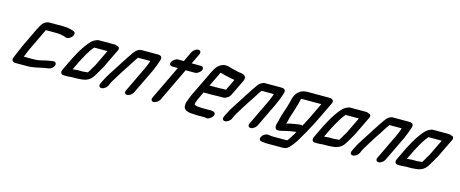

<svg xmlns="http://www.w3.org/2000/svg" viewBox="-43 -1287 5012 2090"><g transform="rotate(15 2463.0 -242.5)"><path d="M77 -40C71 -29 70 -17 73 -6C78 11 93 16 120 16H246C265 16 283 15 300 12C327 8 359 3 383 -4C398 -8 416 -11 433 -14C464 -20 488 -17 513 -38C553 -71 543 -115 503 -109C469 -104 429 -99 396 -89C363 -80 326 -74 289 -74H181L183 -77C195 -102 202 -128 214 -153C217 -162 224 -174 230 -187L339 -415H463C469 -415 474 -415 478 -414C502 -414 524 -407 544 -403L558 -399L566 -395C589 -385 621 -403 636 -422C658 -449 653 -473 638 -480L630 -484C601 -494 566 -504 525 -504C520 -505 516 -505 509 -505H352C330 -505 301 -489 286 -473C272 -458 253 -423 241 -398L140 -187C121 -148 110 -113 93 -78C87 -66 83 -53 77 -40Z M736 -80H731L781 -183C817 -250 852 -318 897 -368H1046L960 -189C955 -181 953 -176 951 -173C948 -168 943 -161 938 -153L926 -131C917 -117 910 -106 901 -90C899 -89 895 -88 893 -88C888 -88 882 -88 875 -87L856 -85C852 -84 848 -84 845 -84H786C770 -84 750 -80 736 -80ZM649 9C654 10 662 10 671 10H694C709 10 731 6 746 6H803C813 6 828 3 840 3C845 2 851 2 854 2C891 -1 924 -12 952 -37C975 -59 993 -91 1010 -121L1023 -143C1028 -150 1029 -155 1031 -158C1036 -165 1041 -174 1048 -186L1154 -405C1166 -430 1154 -450 1129 -450C1124 -455 1117 -458 1108 -458H927C912 -458 895 -452 875 -441C836 -418 805 -373 776 -331C745 -287 719 -235 692 -185L624 -43C612 -18 624 9 649 9Z M1153 -7 1165 -34C1167 -39 1170 -47 1177 -58C1181 -68 1188 -77 1193 -85C1217 -126 1248 -174 1273 -214C1295 -249 1323 -286 1343 -321C1356 -342 1369 -362 1384 -382C1384 -383 1386 -384 1387 -385H1524C1525 -383 1520 -375 1521 -373L1512 -349C1505 -331 1498 -312 1488 -292L1352 -8C1340 16 1351 37 1375 37C1399 37 1430 16 1442 -8L1578 -291C1597 -331 1610 -371 1623 -407C1641 -452 1630 -475 1584 -475H1408C1371 -478 1334 -447 1313 -413C1313 -411 1311 -408 1308 -404C1298 -392 1292 -382 1284 -370C1276 -357 1265 -344 1258 -330L1250 -318C1239 -303 1222 -277 1212 -259C1167 -187 1114 -115 1075 -34L1063 -7C1051 17 1062 38 1086 38C1110 38 1141 17 1153 -7Z M1932 -594 1877 -479H1812C1788 -479 1757 -458 1745 -434C1733 -410 1745 -389 1769 -389H1834L1651 -8C1639 16 1649 37 1673 37C1697 37 1729 16 1741 -8L1922 -387H2026C2050 -387 2082 -408 2094 -432C2106 -456 2094 -477 2070 -477H1966L2022 -594C2034 -618 2022 -639 1998 -639C1974 -639 1944 -618 1932 -594Z M2319 -294H2225C2222 -294 2219 -294 2216 -293L2291 -449C2291 -451 2294 -455 2297 -460C2309 -456 2318 -456 2330 -451C2362 -441 2399 -436 2432 -428L2447 -426C2451 -425 2455 -424 2460 -423H2462L2401 -296H2382C2369 -296 2334 -294 2319 -294ZM2339 -206H2393C2404 -205 2416 -209 2433 -218C2450 -227 2464 -240 2472 -257L2561 -441C2582 -490 2548 -511 2502 -515L2486 -517C2481 -518 2477 -519 2472 -520C2454 -523 2434 -530 2415 -533C2386 -539 2365 -552 2330 -552C2295 -552 2256 -531 2235 -503C2225 -491 2209 -465 2201 -449L2053 -142C2047 -129 2042 -118 2039 -108C2024 -70 2011 -40 2014 -14C2013 35 2063 52 2134 52C2145 52 2154 54 2165 54H2257C2262 54 2264 56 2268 57C2290 65 2323 45 2338 25C2371 -18 2337 -36 2299 -36H2198C2191 -37 2185 -38 2177 -38C2173 -38 2169 -38 2163 -39C2143 -39 2128 -45 2114 -49C2113 -54 2112 -65 2116 -74C2123 -96 2132 -118 2144 -143L2173 -205C2176 -204 2179 -204 2182 -204H2276C2291 -204 2325 -206 2339 -206Z M2545 -7 2557 -34C2559 -39 2562 -47 2569 -58C2573 -68 2580 -77 2585 -85C2609 -126 2640 -174 2665 -214C2687 -249 2715 -286 2735 -321C2748 -342 2761 -362 2776 -382C2776 -383 2778 -384 2779 -385H2916C2917 -383 2912 -375 2913 -373L2904 -349C2897 -331 2890 -312 2880 -292L2744 -8C2732 16 2743 37 2767 37C2791 37 2822 16 2834 -8L2970 -291C2989 -331 3002 -371 3015 -407C3033 -452 3022 -475 2976 -475H2800C2763 -478 2726 -447 2705 -413C2705 -411 2703 -408 2700 -404C2690 -392 2684 -382 2676 -370C2668 -357 2657 -344 2650 -330L2642 -318C2631 -303 2614 -277 2604 -259C2559 -187 2506 -115 2467 -34L2455 -7C2443 17 2454 38 2478 38C2502 38 2533 17 2545 -7Z M3305 -132C3290 -144 3261 -135 3236 -132L3220 -130C3219 -129 3216 -128 3213 -128C3184 -125 3156 -118 3129 -109C3133 -123 3138 -129 3140 -143L3145 -165C3148 -180 3152 -190 3157 -208C3170 -244 3181 -282 3191 -316L3202 -352C3205 -366 3208 -379 3211 -390C3214 -402 3213 -405 3217 -413H3444L3356 -229C3341 -197 3321 -166 3305 -132ZM3446 -230 3552 -449C3558 -463 3560 -474 3554 -484C3544 -501 3533 -503 3501 -503H3264C3206 -503 3157 -477 3130 -419C3114 -386 3115 -368 3106 -337C3095 -301 3087 -268 3073 -230C3061 -199 3055 -172 3047 -145L3043 -124L3038 -109C3023 -65 3017 -18 3059 -15C3085 -15 3111 -22 3132 -28C3148 -33 3174 -36 3192 -41L3208 -43C3221 -45 3236 -47 3248 -49C3251 -49 3257 -50 3261 -51C3237 -14 3215 33 3187 64H3022C3013 64 2989 61 2982 60L2974 58C2962 57 2949 60 2935 67C2892 90 2881 143 2917 147L2927 149C2939 150 2967 154 2979 154H3167C3196 154 3218 138 3237 118C3260 92 3278 70 3298 38C3321 -3 3345 -41 3369 -83L3374 -94C3400 -141 3423 -183 3446 -230Z M3569 -80H3564L3614 -183C3650 -250 3685 -318 3730 -368H3879L3793 -189C3788 -181 3786 -176 3784 -173C3781 -168 3776 -161 3771 -153L3759 -131C3750 -117 3743 -106 3734 -90C3732 -89 3728 -88 3726 -88C3721 -88 3715 -88 3708 -87L3689 -85C3685 -84 3681 -84 3678 -84H3619C3603 -84 3583 -80 3569 -80ZM3482 9C3487 10 3495 10 3504 10H3527C3542 10 3564 6 3579 6H3636C3646 6 3661 3 3673 3C3678 2 3684 2 3687 2C3724 -1 3757 -12 3785 -37C3808 -59 3826 -91 3843 -121L3856 -143C3861 -150 3862 -155 3864 -158C3869 -165 3874 -174 3881 -186L3987 -405C3999 -430 3987 -450 3962 -450C3957 -455 3950 -458 3941 -458H3760C3745 -458 3728 -452 3708 -441C3669 -418 3638 -373 3609 -331C3578 -287 3552 -235 3525 -185L3457 -43C3445 -18 3457 9 3482 9Z M3986 -7 3998 -34C4000 -39 4003 -47 4010 -58C4014 -68 4021 -77 4026 -85C4050 -126 4081 -174 4106 -214C4128 -249 4156 -286 4176 -321C4189 -342 4202 -362 4217 -382C4217 -383 4219 -384 4220 -385H4357C4358 -383 4353 -375 4354 -373L4345 -349C4338 -331 4331 -312 4321 -292L4185 -8C4173 16 4184 37 4208 37C4232 37 4263 16 4275 -8L4411 -291C4430 -331 4443 -371 4456 -407C4474 -452 4463 -475 4417 -475H4241C4204 -478 4167 -447 4146 -413C4146 -411 4144 -408 4141 -404C4131 -392 4125 -382 4117 -370C4109 -357 4098 -344 4091 -330L4083 -318C4072 -303 4055 -277 4045 -259C4000 -187 3947 -115 3908 -34L3896 -7C3884 17 3895 38 3919 38C3943 38 3974 17 3986 -7Z M4503 -80H4498L4548 -183C4584 -250 4619 -318 4664 -368H4813L4727 -189C4722 -181 4720 -176 4718 -173C4715 -168 4710 -161 4705 -153L4693 -131C4684 -117 4677 -106 4668 -90C4666 -89 4662 -88 4660 -88C4655 -88 4649 -88 4642 -87L4623 -85C4619 -84 4615 -84 4612 -84H4553C4537 -84 4517 -80 4503 -80ZM4416 9C4421 10 4429 10 4438 10H4461C4476 10 4498 6 4513 6H4570C4580 6 4595 3 4607 3C4612 2 4618 2 4621 2C4658 -1 4691 -12 4719 -37C4742 -59 4760 -91 4777 -121L4790 -143C4795 -150 4796 -155 4798 -158C4803 -165 4808 -174 4815 -186L4921 -405C4933 -430 4921 -450 4896 -450C4891 -455 4884 -458 4875 -458H4694C4679 -458 4662 -452 4642 -441C4603 -418 4572 -373 4543 -331C4512 -287 4486 -235 4459 -185L4391 -43C4379 -18 4391 9 4416 9Z"/></g></svg>

Font: Electronic
Style: BlkUltIt
Weight: 900
Version: Version 1.011